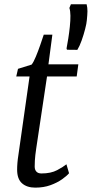

<svg xmlns="http://www.w3.org/2000/svg" viewBox="-20 -850 421 880"><path d="M146 -169.5Q143.5 -152.5 142 -139.5Q140.5 -126.5 139.8 -114.2Q139 -102 139 -86.5Q139 -72 146.8 -63.5Q154.5 -55 170 -55Q213.5 -55 242 -70.2Q270.5 -85.5 284.5 -97L296.5 -56Q286 -43.5 264 -28Q242 -12.5 211 -1.2Q180 10 141.5 10Q103.5 10 81 -9.8Q58.5 -29.5 58.5 -72.5Q58.5 -79 58.8 -86.5Q59 -94 59.8 -102.5Q60.5 -111 61.5 -119.8Q62.5 -128.5 64 -137.5L115.5 -499.5H54.5L62.5 -534.5L125 -554Q134 -565.5 144.2 -590.2Q154.5 -615 164.2 -642.8Q174 -670.5 180.5 -691H220L202 -555H339L331.5 -499.5H195.5ZM334.5 -621.5 287 -622 285 -628Q289 -648.5 293 -673.8Q297 -699 300 -727Q303 -756 302.8 -778.2Q302.5 -800.5 298 -813.5L305 -830.5H377Q381 -815 380.8 -798.5Q380.5 -782 378 -757.5Q377 -743 370.2 -716.8Q363.5 -690.5 354 -664Q344.5 -637.5 334.5 -621.5Z"/></svg>

Font: Merriweather Light 18pt Light
Style: Italic
Weight: 300
Italic angle: -7.8°
Version: Version 2.101